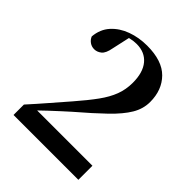

<svg xmlns="http://www.w3.org/2000/svg" viewBox="-209 -884 1012 1012"><g transform="rotate(45 297.0 -378.5)"><path d="M60.6 0V-77.6Q106.8 -128.6 149.9 -178.6Q193.1 -228.6 230.1 -270.9Q284.6 -333.7 318.5 -380.6Q352.5 -427.5 368.9 -471Q385.4 -514.4 385.4 -564.9Q385.4 -641.3 350.9 -682.6Q316.4 -723.8 255.2 -723.8Q232 -723.8 208.1 -718Q184.2 -712.2 158.3 -698.2L205.3 -723.2L182.1 -618.4Q174.4 -575 155.8 -560.2Q137.2 -545.5 116.3 -545.5Q96.8 -545.5 81.6 -556.3Q66.4 -567.1 59.4 -584.4Q64.3 -641.5 98.7 -679.7Q133.1 -717.9 186.3 -737.3Q239.5 -756.7 300.4 -756.7Q413.2 -756.7 467.4 -701.6Q521.7 -646.6 521.7 -557.6Q521.7 -506.3 493.9 -459.8Q466.1 -413.2 409.8 -358.7Q353.4 -304.2 266.1 -229.4Q248.9 -214.1 224.4 -191.7Q199.8 -169.4 171.4 -142.7Q143 -116 113.9 -87.7L124.8 -123.3V-104.9H544V0Z"/></g></svg>

Font: Noto Serif KR ExtraLight
Style: Regular
Weight: 200
Designer: Ryoko NISHIZUKA 西塚涼子 (kana & ideographs); Frank Grießhammer (Latin, Greek & Cyrillic); Wenlong ZHANG 张文龙 (bopomofo); San
Foundry: Adobe
Version: Version 2.002-H1;hotconv 1.1.0;makeotfexe 2.6.0